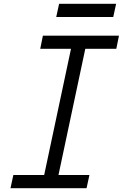

<svg xmlns="http://www.w3.org/2000/svg" viewBox="-20 -987 644 1007"><path d="M197 0 367 -800H442L272 0ZM35 0 50 -69H449L434 0ZM191 -731 205 -800H604L590 -731ZM275 -898 290 -967H589L574 -898Z"/></svg>

Font: Victor Mono
Style: Italic
Weight: 400
Italic angle: -12°
Monospace: yes
Designer: Rune Bjørnerås
Version: Version 1.561;gftools[0.9.30]